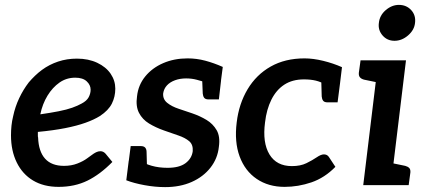

<svg xmlns="http://www.w3.org/2000/svg" viewBox="-20 -758 1740 786"><path d="M220 7Q159 7 115.5 -19Q72 -45 48.5 -93Q25 -141 25 -204Q25 -224 27 -243.5Q29 -263 34 -283Q42 -321 58.5 -356Q75 -391 98 -421Q110 -435 123.5 -448Q137 -461 152 -472Q182 -494 218 -506Q254 -518 295 -518Q342 -518 378 -501Q414 -484 433 -456Q452 -428 452 -395Q452 -362 438 -334Q424 -306 389 -283Q365 -268 330 -255.5Q295 -243 247 -233.5Q199 -224 135 -218Q135 -212 135 -204Q135 -196 136 -195Q138 -138 164.5 -108.5Q191 -79 242 -79Q272 -79 296.5 -88.5Q321 -98 337 -110Q346 -116 355 -123Q364 -130 373 -134.5Q382 -139 391 -139Q403 -139 412 -129L440 -95Q390 -44 338 -18.5Q286 7 220 7ZM145 -290Q187 -296 220 -302.5Q253 -309 275.5 -317Q298 -325 314 -334Q335 -345 343 -360Q351 -375 351 -391Q351 -410 335 -425Q319 -440 288 -440Q252 -440 223.5 -420Q195 -400 174.5 -366.5Q154 -333 145 -290Z M656 8Q615 8 571.5 0Q528 -8 497 -20L507 -100L561 -98Q571 -88 600.5 -79.5Q630 -71 666 -71Q714 -71 739.5 -90Q765 -109 769 -139Q771 -166 754.5 -180Q738 -194 710 -203.5Q682 -213 651 -224Q617 -236 590 -252.5Q563 -269 549 -296Q535 -323 541 -364Q546 -410 574.5 -445Q603 -480 648 -499.5Q693 -519 748 -519Q785 -519 820.5 -509.5Q856 -500 892 -484L884 -423L824 -420Q806 -426 785.5 -431.5Q765 -437 742 -437Q717 -437 696.5 -429.5Q676 -422 663.5 -408.5Q651 -395 648 -376Q646 -352 664.5 -337Q683 -322 712 -312.5Q741 -303 767 -294Q799 -283 825.5 -267Q852 -251 867 -225Q882 -199 876 -157Q871 -109 841.5 -71.5Q812 -34 764.5 -13Q717 8 656 8ZM807 -448 885 -429 876 -351H834Q821 -351 816 -357.5Q811 -364 810 -375ZM582 -64 505 -82 515 -160H556Q569 -160 574.5 -153.5Q580 -147 580 -136Z M1145 7Q1079 7 1031 -25.5Q983 -58 961 -117.5Q939 -177 949 -257Q958 -333 993.5 -392.5Q1029 -452 1088 -485.5Q1147 -519 1227 -519Q1262 -519 1303 -509Q1344 -499 1380 -483L1372 -417L1312 -412Q1293 -423 1272.5 -428Q1252 -433 1224 -433Q1177 -433 1144 -411.5Q1111 -390 1091 -350Q1071 -310 1065 -257Q1054 -174 1083 -126Q1112 -78 1175 -78Q1210 -78 1234.5 -90Q1259 -102 1276.5 -114Q1294 -126 1306 -126Q1319 -126 1326 -116L1353 -75Q1309 -30 1255 -11.5Q1201 7 1145 7ZM1295 -435 1372 -417 1362 -339H1321Q1308 -339 1303 -345.5Q1298 -352 1297 -363Z M1467 0 1529 -511H1642L1580 0ZM1553 0 1576 -92 1639 -79Q1650 -76 1655.5 -70Q1661 -64 1660 -52L1653 0ZM1556 -511 1533 -419 1470 -432Q1459 -435 1453.5 -441.5Q1448 -448 1449 -460L1456 -511ZM1595 -591Q1565 -591 1546 -613Q1527 -635 1531 -664Q1534 -695 1559 -716.5Q1584 -738 1613 -738Q1644 -738 1663.5 -716.5Q1683 -695 1679 -664Q1676 -635 1650.5 -613Q1625 -591 1595 -591Z"/></svg>

Font: Aleo SemiBold
Style: Italic
Weight: 600
Italic angle: -7°
Designer: Alessio Laiso
Foundry: Alessio Laiso
Version: Version 2.001;gftools[0.9.29]